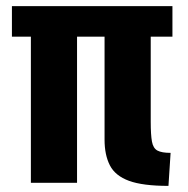

<svg xmlns="http://www.w3.org/2000/svg" viewBox="-20 -598 616 628"><path d="M531 10Q447 10 402 -6.5Q357 -23 339.5 -57Q322 -91 322 -141V-478H232V0H81V-478H19V-578H544V-478H473V-200Q473 -157 477 -135Q481 -113 495 -105.5Q509 -98 538 -98Z"/></svg>

Font: Oswald SemiBold
Style: Regular
Weight: 600
Designer: Vernon Adams
Foundry: Vernon Adams
Version: Version 4.100; ttfautohint (v1.8.1.43-b0c9)